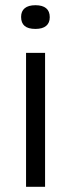

<svg xmlns="http://www.w3.org/2000/svg" viewBox="-20 -717 273 737"><path d="M80 0V-514H153V0ZM116 -606Q88 -606 74.5 -617.5Q61 -629 61 -652Q61 -674 75 -685.5Q89 -697 116 -697Q143 -697 157 -685.5Q171 -674 171 -651Q171 -629 157 -617.5Q143 -606 116 -606Z"/></svg>

Font: Bricolage Grotesque 24pt Light
Style: Regular
Weight: 300
Designer: Mathieu Triay
Foundry: Atelier Triay
Version: Version 1.001;gftools[0.9.33.dev8+g029e19f]